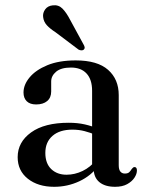

<svg xmlns="http://www.w3.org/2000/svg" viewBox="-20 -708 568 739"><path d="M340.5 -59.5V-68.5L334.5 -71V-358.5Q334.5 -402 313.2 -425Q292 -448 253 -448Q215 -448 196 -432Q177 -416 177 -394.5V-356Q177 -332 161.5 -319Q146 -306 119 -306Q95.5 -306 83 -318.2Q70.5 -330.5 70.5 -352Q70.5 -382 94 -410.2Q117.5 -438.5 162.2 -457Q207 -475.5 271.5 -475.5Q355 -475.5 396 -439.2Q437 -403 437 -342V-72Q437 -55.5 443.2 -47.8Q449.5 -40 460.5 -40Q472.5 -40 478 -45.8Q483.5 -51.5 487 -57.5Q489.5 -60.5 492 -62.8Q494.5 -65 498 -65Q502.5 -65 504.8 -61.5Q507 -58 507 -52Q507 -38.5 497.5 -24Q488 -9.5 469.5 0.8Q451 11 423 11Q384 11 362.2 -7.2Q340.5 -25.5 340.5 -59.5ZM48 -103Q48 -161 99.5 -198.2Q151 -235.5 244.5 -235.5Q278.5 -235.5 306.2 -229.2Q334 -223 355.5 -213L348 -189Q327.5 -197.5 305.8 -203.2Q284 -209 258.5 -209Q209.5 -209 182 -185Q154.5 -161 154.5 -119.5Q154.5 -79 177.2 -57.2Q200 -35.5 236 -35.5Q268 -35.5 298 -50Q328 -64.5 350 -92L359.5 -71Q331 -31.5 285.2 -10.2Q239.5 11 188.5 11Q126.5 11 87.2 -20Q48 -51 48 -103ZM249.5 -632.5 302 -536Q305 -531 305.8 -526Q306.5 -521 302.5 -517Q299 -514 293.2 -514.2Q287.5 -514.5 282.5 -517L193.5 -584Q172.5 -597.5 160.2 -611Q148 -624.5 146 -642.5Q144 -658 153.8 -671.8Q163.5 -685.5 183.5 -687.5Q205.5 -690 220.5 -674.8Q235.5 -659.5 249.5 -632.5Z"/></svg>

Font: Fraunces 36pt
Style: Regular
Weight: 400
Version: Version 1.000;[b76b70a41]